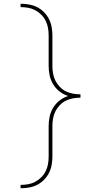

<svg xmlns="http://www.w3.org/2000/svg" viewBox="-20 -853 540 1026"><path d="M90 153V135Q110 135 130 131.5Q150 128 168 118.5Q186 109 200.5 94.5Q215 80 224 62Q233 44 236.5 24Q240 4 240 -17V-180Q240 -206 245.5 -231Q251 -256 264.5 -278Q278 -300 298.5 -316Q319 -332 344 -340Q319 -348 298.5 -364Q278 -380 264.5 -402Q251 -424 245.5 -449Q240 -474 240 -500V-663Q240 -684 236.5 -704Q233 -724 224 -742Q215 -760 200.5 -774.5Q186 -789 168 -798.5Q150 -808 130 -811.5Q110 -815 90 -815V-833Q113 -833 135.5 -829Q158 -825 178 -815Q198 -805 214.5 -788.5Q231 -772 241.5 -751.5Q252 -731 256 -708.5Q260 -686 260 -663V-500Q260 -480 263.5 -460Q267 -440 276 -422Q285 -404 299.5 -389Q314 -374 332 -365Q350 -356 370 -352.5Q390 -349 410 -349V-331Q390 -331 370 -327.5Q350 -324 332 -315Q314 -306 299.5 -291Q285 -276 276 -258Q267 -240 263.5 -220Q260 -200 260 -180V-17Q260 6 256 28.5Q252 51 241.5 71.5Q231 92 214.5 108.5Q198 125 178 135Q158 145 135.5 149Q113 153 90 153Z"/></svg>

Font: Iosevka SS04 Thin
Style: Regular
Weight: 100
Monospace: yes
Designer: Belleve Invis
Foundry: Belleve Invis
Version: Version 19.0.0; ttfautohint (v1.8.4)